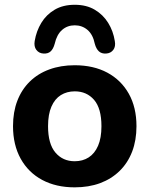

<svg xmlns="http://www.w3.org/2000/svg" viewBox="-20 -774 626 804"><path d="M292.7 10.5Q214.8 10.5 156.8 -20.5Q98.8 -51.5 66.6 -109.4Q34.5 -167.3 34.5 -245.8Q34.5 -304.8 52.5 -351.8Q70.5 -398.8 104.6 -432.3Q138.7 -465.8 186.4 -483.2Q234.2 -500.8 292.7 -500.8Q371.5 -500.8 429.4 -469.8Q487.2 -438.8 519.4 -381.5Q551.5 -324.2 551.5 -245.6Q551.5 -186.6 533.4 -139.2Q515.2 -91.8 481 -58.3Q446.8 -24.8 399.3 -7.1Q351.8 10.5 292.7 10.5ZM292.7 -98.8Q326.3 -98.8 351.4 -114.9Q376.5 -131 390.6 -163.5Q404.8 -196 404.8 -245.4Q404.8 -320.2 373.9 -355.9Q343 -391.5 293.1 -391.5Q260 -391.5 234.8 -375.8Q209.5 -360 195.4 -327.6Q181.2 -295.2 181.2 -245.6Q181.2 -171.5 212.1 -135.1Q243 -98.8 292.7 -98.8ZM161.5 -549.8Q143 -551 132.2 -565.1Q121.5 -579.2 125.2 -602Q132.2 -644 153.1 -678.4Q174 -712.8 209 -733.4Q244 -754 293 -754Q342 -754 376.9 -733.2Q411.8 -712.5 433 -678.2Q454.2 -644 460.8 -602Q465 -579.2 454.4 -565.1Q443.8 -551 424.5 -549.8Q405.8 -548.5 394.2 -558.9Q382.8 -569.2 377 -590.5Q369.2 -629.2 346.6 -648.6Q324 -668 293 -668Q262 -668 239.9 -648.6Q217.8 -629.2 209 -590.5Q203.2 -569.2 192.1 -558.9Q181 -548.5 161.5 -549.8Z"/></svg>

Font: Nunito ExtraLight
Style: Regular
Weight: 200
Designer: Vernon Adams
Foundry: Vernon Adams
Version: Version 3.602;April 4, 2023;FontCreator 14.0.0.2856 64-bit